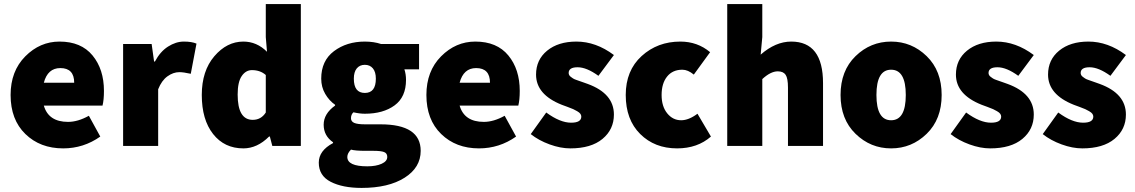

<svg xmlns="http://www.w3.org/2000/svg" viewBox="-20 -716 5570 942"><path d="M490 -270Q490 -226 483 -198H195Q218 -118 314 -118Q362 -118 416 -148L472 -46Q390 12 290 12Q177 12 104.5 -58.5Q32 -129 32 -250Q32 -367 104 -439.5Q176 -512 272 -512Q378 -512 434 -444Q490 -376 490 -270ZM195 -310H344Q344 -382 276 -382Q214 -382 195 -310Z M584 0V-500H724L736 -414H740Q766 -463 804.5 -487.5Q843 -512 882 -512Q921 -512 944 -502L916 -354Q880 -362 860 -362Q830 -362 801.5 -341.5Q773 -321 756 -278V0Z M1174 12Q1081 12 1025.5 -58.5Q970 -129 970 -250Q970 -368 1031.5 -440Q1093 -512 1174 -512Q1240 -512 1290 -462L1284 -534V-696H1456V0H1316L1304 -46H1300Q1242 12 1174 12ZM1220 -128Q1261 -128 1284 -164V-348Q1257 -372 1216 -372Q1186 -372 1166 -343Q1146 -314 1146 -252Q1146 -128 1220 -128Z M1754 206Q1661 206 1602.5 176Q1544 146 1544 82Q1544 23 1614 -14V-18Q1568 -50 1568 -104Q1568 -158 1624 -198V-202Q1595 -222 1575.5 -255.5Q1556 -289 1556 -330Q1556 -418 1618.5 -465Q1681 -512 1770 -512Q1814 -512 1850 -500H2036V-376H1964Q1972 -352 1972 -324Q1972 -240 1916 -199Q1860 -158 1770 -158Q1745 -158 1714 -165Q1702 -154 1702 -136Q1702 -120 1718 -113Q1734 -106 1772 -106H1847Q2044 -106 2044 24Q2044 106 1965 156Q1886 206 1754 206ZM1824 -330Q1824 -363 1809.5 -380.5Q1795 -398 1770 -398Q1745 -398 1730.5 -380.5Q1716 -363 1716 -330Q1716 -260 1770 -260Q1824 -260 1824 -330ZM1782 100Q1825 100 1852.5 87.5Q1880 75 1880 54Q1880 36 1864.5 30Q1849 24 1813 24H1774Q1723 24 1702 18Q1684 36 1684 54Q1684 100 1782 100Z M2530 -270Q2530 -226 2523 -198H2235Q2258 -118 2354 -118Q2402 -118 2456 -148L2512 -46Q2430 12 2330 12Q2217 12 2144.5 -58.5Q2072 -129 2072 -250Q2072 -367 2144 -439.5Q2216 -512 2312 -512Q2418 -512 2474 -444Q2530 -376 2530 -270ZM2235 -310H2384Q2384 -382 2316 -382Q2254 -382 2235 -310Z M2778 12Q2730 12 2676.5 -7.5Q2623 -27 2584 -58L2660 -164Q2728 -114 2782 -114Q2832 -114 2832 -144Q2832 -151 2827.5 -157.5Q2823 -164 2811.5 -170.5Q2800 -177 2792.5 -180.5Q2785 -184 2764.5 -191.5Q2744 -199 2736 -202Q2610 -252 2610 -350Q2610 -423 2664.5 -467.5Q2719 -512 2808 -512Q2904 -512 2992 -446L2916 -344Q2858 -386 2814 -386Q2770 -386 2770 -358Q2770 -353 2772.5 -348Q2775 -343 2780.5 -339Q2786 -335 2791 -331.5Q2796 -328 2806 -324.5Q2816 -321 2823 -318.5Q2830 -316 2843 -311.5Q2856 -307 2864 -304Q2992 -257 2992 -154Q2992 -81 2936 -34.5Q2880 12 2778 12Z M3302 12Q3192 12 3121 -58.5Q3050 -129 3050 -250Q3050 -370 3128 -441Q3206 -512 3318 -512Q3402 -512 3464 -460L3384 -350Q3355 -374 3328 -374Q3280 -374 3253 -340.5Q3226 -307 3226 -250Q3226 -194 3253.5 -160Q3281 -126 3322 -126Q3359 -126 3402 -158L3468 -46Q3402 12 3302 12Z M3548 0V-696H3720V-534L3712 -448Q3785 -512 3862 -512Q4018 -512 4018 -308V0H3846V-286Q3846 -332 3834.5 -349Q3823 -366 3796 -366Q3761 -366 3720 -328V0Z M4526.5 -59.5Q4453 12 4352 12Q4251 12 4177.5 -59.5Q4104 -131 4104 -250Q4104 -369 4177.5 -440.5Q4251 -512 4352 -512Q4453 -512 4526.5 -440.5Q4600 -369 4600 -250Q4600 -131 4526.5 -59.5ZM4280 -250Q4280 -126 4352 -126Q4424 -126 4424 -250Q4424 -374 4352 -374Q4280 -374 4280 -250Z M4838 12Q4790 12 4736.5 -7.5Q4683 -27 4644 -58L4720 -164Q4788 -114 4842 -114Q4892 -114 4892 -144Q4892 -151 4887.5 -157.5Q4883 -164 4871.5 -170.5Q4860 -177 4852.5 -180.5Q4845 -184 4824.5 -191.5Q4804 -199 4796 -202Q4670 -252 4670 -350Q4670 -423 4724.5 -467.5Q4779 -512 4868 -512Q4964 -512 5052 -446L4976 -344Q4918 -386 4874 -386Q4830 -386 4830 -358Q4830 -353 4832.5 -348Q4835 -343 4840.5 -339Q4846 -335 4851 -331.5Q4856 -328 4866 -324.5Q4876 -321 4883 -318.5Q4890 -316 4903 -311.5Q4916 -307 4924 -304Q5052 -257 5052 -154Q5052 -81 4996 -34.5Q4940 12 4838 12Z M5290 12Q5242 12 5188.5 -7.5Q5135 -27 5096 -58L5172 -164Q5240 -114 5294 -114Q5344 -114 5344 -144Q5344 -151 5339.5 -157.5Q5335 -164 5323.5 -170.5Q5312 -177 5304.5 -180.5Q5297 -184 5276.5 -191.5Q5256 -199 5248 -202Q5122 -252 5122 -350Q5122 -423 5176.5 -467.5Q5231 -512 5320 -512Q5416 -512 5504 -446L5428 -344Q5370 -386 5326 -386Q5282 -386 5282 -358Q5282 -353 5284.5 -348Q5287 -343 5292.5 -339Q5298 -335 5303 -331.5Q5308 -328 5318 -324.5Q5328 -321 5335 -318.5Q5342 -316 5355 -311.5Q5368 -307 5376 -304Q5504 -257 5504 -154Q5504 -81 5448 -34.5Q5392 12 5290 12Z"/></svg>

Font: Assistant ExtraBold
Style: Regular
Weight: 800
Designer: Hebrew By Ben Nathan, Latin by Paul Hunt
Version: Version 2.001;PS 002.001;hotconv 1.0.88;makeotf.lib2.5.64775